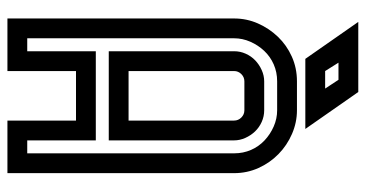

<svg xmlns="http://www.w3.org/2000/svg" viewBox="-248 -712 961 504"><g transform="rotate(90 232.0 -460.5)"><path d="M29 -595Q29 -628 42 -657.5Q55 -687 77 -710Q99 -733 129 -746.5Q159 -760 194 -760H270Q302 -760 332 -747Q362 -734 385 -711.5Q408 -689 421.5 -659Q435 -629 435 -595V0H297V-180H167V0H29ZM81 -52H115V-232H349V-52H383V-595Q383 -619 374 -639.5Q365 -660 349 -675Q333 -690 312.5 -699Q292 -708 270 -708H194Q170 -708 149.5 -699Q129 -690 114 -674Q99 -658 90 -637.5Q81 -617 81 -595ZM270 -674Q286 -674 300.5 -667.5Q315 -661 325.5 -650Q336 -639 342.5 -624.5Q349 -610 349 -595V-266H115V-595Q115 -611 121.5 -625.5Q128 -640 139 -650.5Q150 -661 164.5 -667.5Q179 -674 194 -674ZM167 -318H297V-595Q297 -606 289 -614Q281 -622 270 -622H194Q183 -622 175 -614Q167 -606 167 -595ZM319 -782H135L38 -921H222ZM167 -834H213L190 -869H145Z"/></g></svg>

Font: Aurach Bi
Style: Regular
Weight: 400
Designer: Peter Wiegel
Foundry: Peter Wiegel
Version: Version 1.002